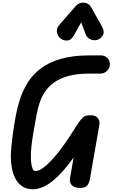

<svg xmlns="http://www.w3.org/2000/svg" viewBox="-20 -1388 832 1418"><path d="M222.5 9.5Q175.5 9.5 144 -12Q112.5 -33.5 94.2 -68.2Q76 -103 68 -144.8Q60 -186.5 60 -227Q60 -261.5 64.2 -306Q68.5 -350.5 74.2 -393.8Q80 -437 85.5 -469.5Q91 -502 93 -513.5Q105 -583 126 -650.2Q147 -717.5 184 -777Q221 -836.5 280.5 -881.8Q340 -927 428.5 -953Q517 -979 642 -979H724.5Q753 -979 772.2 -960.5Q791.5 -942 791.5 -914Q791.5 -885.5 771 -865Q750.5 -844.5 719.5 -844.5H639.5Q547.5 -844.5 483.2 -826.2Q419 -808 376.8 -776.8Q334.5 -745.5 309.2 -705.5Q284 -665.5 270.2 -621.5Q256.5 -577.5 249 -534Q244 -505.5 237 -467.8Q230 -430 223.2 -388.5Q216.5 -347 212.2 -306.8Q208 -266.5 208 -233.5Q208 -202.5 211.5 -177.8Q215 -153 222.2 -139Q229.5 -125 241.5 -125Q264.5 -125 292.2 -143.8Q320 -162.5 349.5 -192.8Q379 -223 407 -258.2Q435 -293.5 458.5 -327Q482 -360.5 497.5 -385Q526.5 -429.5 545.2 -459.2Q564 -489 578 -505.5Q595.5 -526 610.2 -531.5Q625 -537 647.5 -537Q685 -537 702.2 -516.8Q719.5 -496.5 713 -461L643.5 -63.5Q638.5 -36 624.2 -18Q610 0 571 0Q532 0 511.5 -19.2Q491 -38.5 497.5 -73.5L523.5 -224.5Q490.5 -178.5 454.8 -136.5Q419 -94.5 381 -61.5Q343 -28.5 303.2 -9.5Q263.5 9.5 222.5 9.5ZM699 -1094Q672 -1086 647.2 -1097.5Q622.5 -1109 613 -1134L579.5 -1222.5L525.5 -1126.5Q505.5 -1090 475.5 -1088.8Q445.5 -1087.5 424 -1106.5Q403.5 -1126 400.5 -1153.5Q397.5 -1181 416 -1202L540.5 -1344.5Q551.5 -1357 565.2 -1362.8Q579 -1368.5 593 -1368.5Q610 -1368.5 625.8 -1361.5Q641.5 -1354.5 652 -1336L733.5 -1191.5Q754 -1155 740.2 -1128.8Q726.5 -1102.5 699 -1094Z"/></svg>

Font: Edu QLD Hand
Style: Regular
Weight: 400
Designer: Tina and Corey Anderson, Eben Sorkin
Foundry: Sorkin Type Co.
Version: Version 2.000